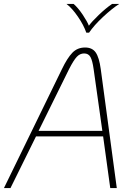

<svg xmlns="http://www.w3.org/2000/svg" viewBox="-26 -950 686 970"><path d="M495 -261H156L27 0H-6L287 -601Q314 -657 339.5 -683.5Q365 -710 404 -710Q440 -710 457.5 -685Q475 -660 483 -601L564 0H531ZM491 -289 447 -601Q441 -644 431 -662Q421 -680 399 -680Q378 -680 362 -663Q346 -646 323 -601L169 -289ZM310 -930H346Q369 -910 392 -875.5Q415 -841 423 -820Q437 -840 473 -874.5Q509 -909 540 -930H576Q539 -906 494 -864Q449 -822 424 -785H410Q397 -823 367.5 -866Q338 -909 310 -930Z"/></svg>

Font: KoHo ExtraLight
Style: Italic
Weight: 275
Italic angle: -10°
Version: Version 1.000; ttfautohint (v1.6)